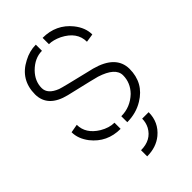

<svg xmlns="http://www.w3.org/2000/svg" viewBox="-207 -578 819 819"><g transform="rotate(-45 202.5 -168.5)"><path d="M174.8 168V130.9Q236.3 130.9 262.7 83Q273.4 62.5 273.4 39.1H312.5Q312.5 99.6 266.6 137.7Q229.5 168 174.8 168ZM19.5 -132.8 57.6 -139.6Q57.6 -85.9 113.3 -51.8Q146.5 -32.2 177.7 -32.2V4.9Q96.7 4.9 47.9 -56.6Q19.5 -93.8 19.5 -132.8ZM23.4 -356.4Q23.4 -445.3 101.6 -485.4Q137.7 -504.9 175.8 -504.9V-467.8Q131.8 -467.8 94.7 -430.7Q62.5 -397.5 62.5 -356.4Q62.5 -320.3 112.3 -300.8Q128.9 -294.9 248 -266.6Q263.7 -262.7 276.4 -259.8Q384.8 -230.5 385.7 -149.4Q385.7 -64.5 314.5 -21.5Q271.5 4.9 217.8 4.9V-31.2Q272.5 -31.2 313.5 -70.3Q346.7 -104.5 346.7 -149.4Q346.7 -195.3 266.6 -220.7Q253.9 -224.6 132.8 -252.9Q126 -254.9 120.1 -255.9Q24.4 -279.3 23.4 -356.4ZM216.8 -466.8V-504.9Q297.9 -504.9 346.7 -444.3Q377 -406.2 377 -365.2L338.9 -359.4Q338.9 -418.9 273.4 -452.1Q242.2 -466.8 216.8 -466.8Z"/></g></svg>

Font: Post No Bills Jaffna Light
Style: Regular
Weight: 300
Designer: Kosala Senevirathne, Siva Puranthara, Lasantha Premarathna, Tharique Azeez
Foundry: Mooniak
Version: Version 1.220 ; ttfautohint (v1.6)